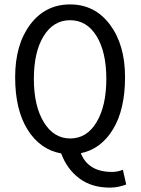

<svg xmlns="http://www.w3.org/2000/svg" viewBox="-20 -689 640 872"><path d="M479 163.1Q396 163.1 340.1 121.1Q284.2 79.1 257.8 7.8Q162.6 -9.3 105.7 -99.6Q48.8 -189.9 48.8 -338.4Q48.8 -486.8 117.4 -577.9Q186 -668.9 298.3 -668.9Q410.6 -668.9 479.2 -577.4Q547.9 -485.8 547.9 -338.9Q547.9 -191.9 493.4 -102.1Q439 -12.2 347.2 6.8Q380.4 91.8 488.8 91.8Q514.2 91.8 538.1 82L553.2 148.9Q516.1 163.1 479 163.1ZM178.2 -525.1Q133.8 -453.1 133.8 -330.6Q133.8 -208 179 -134Q224.1 -60.1 299.1 -60.1Q374 -60.1 418.5 -134Q462.9 -208 462.9 -330.6Q462.9 -453.1 418.5 -525.1Q374 -597.2 298.3 -597.2Q222.7 -597.2 178.2 -525.1Z"/></svg>

Font: SourceCodePro-Regular
Style: Regular
Weight: 400
Monospace: yes
Designer: Paul D. Hunt
Foundry: Adobe Systems Incorporated
Version: Version 1.009;PS 1.000;hotconv 1.0.70;makeotf.lib2.5.5900